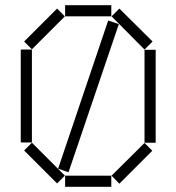

<svg xmlns="http://www.w3.org/2000/svg" viewBox="-20 -720 680 740"><path d="M231 -657H409V-700H231ZM73 -560 103 -530 230 -657 200 -687ZM410 -657 537 -529 568 -560 440 -687ZM204 -70 244 -56 438 -627 397 -641ZM60 -171H103V-529H60ZM537 -170H580V-528H537ZM73 -140 200 -13 230 -43 103 -170ZM410 -43 440 -12 567 -139 537 -169ZM231 0H409V-43H231Z"/></svg>

Font: Anthony
Style: Regular
Weight: 400
Designer: Sun Young Oh
Foundry: Velvetyne Type Foundry
Version: Version 1.000;hotconv 1.0.109;makeotfexe 2.5.65596